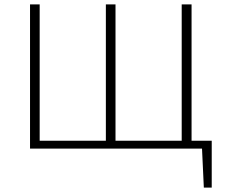

<svg xmlns="http://www.w3.org/2000/svg" viewBox="-20 -678 1047 876"><path d="M838 0V-36H946L925 0ZM910 178 900 -36H946V178ZM117 0V-658H161V0ZM463 0V-658H507V0ZM809 0V-658H854V0ZM130 0V-36H839V0Z"/></svg>

Font: Ysabeau ExtraLight
Style: Regular
Weight: 250
Designer: Christian Thalmann (Catharsis Fonts)
Version: Version 2.002